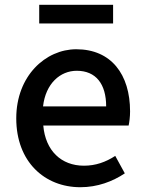

<svg xmlns="http://www.w3.org/2000/svg" viewBox="-20 -770 605 803"><path d="M144 -672H453V-750H144ZM316 13C388 13 451 -11 502 -45L462 -118C422 -92 380 -77 331 -77C236 -77 170 -140 161 -245H518C521 -259 524 -281 524 -304C524 -459 445 -564 299 -564C171 -564 48 -453 48 -275C48 -93 167 13 316 13ZM160 -325C171 -421 232 -474 301 -474C381 -474 424 -419 424 -325Z"/></svg>

Font: Noto Sans JP Medium
Style: Regular
Weight: 500
Designer: Ryoko NISHIZUKA  (kana, bopomofo & ideographs); Paul D. Hunt (Latin, Greek & Cyrillic); Sandoll Communications , Soo-you
Foundry: Adobe
Version: Version 2.002;hotconv 1.0.116;makeotfexe 2.5.65601